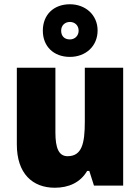

<svg xmlns="http://www.w3.org/2000/svg" viewBox="-20 -871 658 901"><path d="M308 -604C382 -604 438 -654 438 -728C438 -801 381 -851 308 -851C232 -851 181 -802 181 -727C181 -653 232 -604 308 -604ZM308 -686C281 -686 267 -703 267 -727C267 -752 285 -768 308 -768C331 -768 349 -752 349 -727C349 -703 331 -686 308 -686ZM558 -553H378V-300C378 -197 364 -138 297 -138C256 -138 240 -176 240 -249V-553H59V-193C59 -56 133 10 237 10C302 10 357 -14 389 -69H399L421 0H558Z"/></svg>

Font: Noto Sans Devanagari SemiCondensed Black
Style: Regular
Weight: 900
Width: 4
Designer: Jelle Bosma - Monotype Design Team
Foundry: Monotype Imaging Inc.
Version: Version 2.004